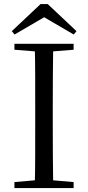

<svg xmlns="http://www.w3.org/2000/svg" viewBox="-20 -949 445 969"><path d="M220.8 -928.5 366 -791.8 352.2 -774.8 173.8 -878.9H231.8L53.6 -774.8L39.6 -791.8L184.8 -928.5ZM52.8 0V-30.1L190.9 -42.1H212.5L351.6 -30.1V0ZM155.3 0Q157.5 -83.6 157.6 -167.7Q157.7 -251.7 157.7 -336.8V-391.1Q157.7 -476.1 157.6 -560.4Q157.5 -644.8 155.3 -728H248.5Q247.3 -645.2 246.8 -560.7Q246.3 -476.1 246.3 -391.1V-337Q246.3 -252.2 246.8 -168.1Q247.3 -84.1 248.5 0ZM52.8 -698V-728H351.6V-698L212.5 -686.9H190.9Z"/></svg>

Font: Noto Serif TC
Style: Regular
Weight: 200
Designer: Ryoko NISHIZUKA 西塚涼子 (kana & ideographs); Frank Grießhammer (Latin, Greek & Cyrillic); Wenlong ZHANG 张文龙 (bopomofo); San
Foundry: Adobe
Version: Version 2.001;hotconv 1.1.0;makeotfexe 2.6.0